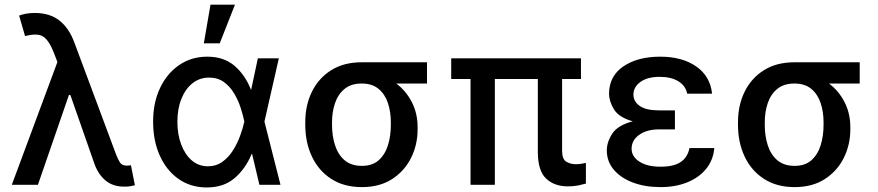

<svg xmlns="http://www.w3.org/2000/svg" viewBox="-20 -797 3787 828"><path d="M514.9 7.8Q467.3 7.8 435.7 -18.1Q404.1 -44 387.4 -90.2L283.4 -387.4H277.3L143.5 0H30.9L227.6 -529.5L212 -570.3Q191.4 -622.5 166.7 -639Q142 -655.5 88.1 -641.3L62.5 -729.8Q72.8 -734 90.4 -737.6Q108 -741.1 130 -741.1Q194.6 -741.1 236.2 -708.5Q277.7 -675.8 300.4 -614.3L481.2 -129.3Q488.6 -110.4 497.2 -96.6Q505.7 -82.7 526.6 -82.7Q530.9 -82.7 535.9 -83.3Q540.8 -83.8 544.7 -84.2L561.8 2.1Q551.8 4.6 539.4 6.4Q527 8.2 514.9 7.8Z M869 11.4Q800.8 10.7 749.3 -25.7Q697.8 -62.1 669 -126.1Q640.3 -190 640.3 -272.7Q640.3 -355.1 670.5 -418.1Q700.6 -481.2 753.4 -516.9Q806.1 -552.6 873.6 -552.6Q945.7 -552.6 991.5 -513.1Q1037.3 -473.7 1062.1 -410.5H1063.2L1092 -545.5H1182.5L1120.4 -272.7L1189.6 0H1098.7L1067.1 -133.2H1065.3Q1039.4 -70 991.8 -28.9Q944.2 12.1 869 11.4ZM1033.7 -272.7 1033.4 -274.1Q1028.1 -300.4 1017.6 -332.7Q1007.1 -365.1 989.5 -394.5Q971.9 -424 945.5 -443.2Q919 -462.4 881.7 -462.4Q840.9 -462.4 810.2 -438Q779.5 -413.7 762.3 -370.7Q745 -327.8 745 -272Q745 -217 761.5 -173.5Q778.1 -130 807.5 -104.9Q837 -79.9 876.4 -79.9Q912.3 -79.9 939.3 -99.4Q966.3 -119 985.1 -149.1Q1003.9 -179.3 1015.8 -212.2Q1027.7 -245 1033.4 -271.3ZM859 -610.1 887.8 -777H993.3L927.6 -610.1Z M1296.5 -258.5V-269.9Q1296.5 -343.4 1325.3 -401.8Q1354 -460.2 1408.4 -494.3Q1462.7 -528.4 1539.4 -528.4H1821.4V-436.8H1688.9Q1730.5 -405.9 1755.7 -357.2Q1780.9 -308.6 1780.9 -248.6V-238.6Q1780.9 -172.9 1752.7 -116.1Q1724.4 -59.3 1670.8 -24.7Q1617.2 9.9 1540.8 9.9Q1463.4 9.9 1408.7 -25.4Q1354 -60.7 1325.3 -121.6Q1296.5 -182.5 1296.5 -258.5ZM1411.9 -269.9V-258.5Q1411.9 -210.6 1424.9 -170.3Q1437.9 -130 1466.3 -105.8Q1494.7 -81.7 1540.8 -81.7Q1585.6 -81.7 1612.9 -105.8Q1640.3 -130 1652.9 -170.3Q1665.5 -210.6 1665.5 -258.5V-269.9Q1665.5 -314.6 1652.9 -352.6Q1640.3 -390.6 1612.6 -413.7Q1584.9 -436.8 1539.4 -436.8Q1494.3 -436.8 1466.1 -413.7Q1437.9 -390.6 1424.9 -352.6Q1411.9 -314.6 1411.9 -269.9Z M2485.4 -545.5V-456.3H2404.1V-147Q2404.1 -110.4 2422.2 -99.6Q2440.3 -88.8 2464.1 -88.8Q2476.2 -88.8 2487.9 -90.9Q2499.6 -93 2506.7 -94.5V-5.3Q2493.3 -1.4 2473.7 2.7Q2454.2 6.7 2428.3 6.7Q2371.1 6.7 2335.4 -26.6Q2299.7 -60 2299.4 -141V-456.3H2114V0H2009.2V-456.3H1925.8V-545.5Z M2890.6 -284.8V-239H2821.4Q2769.9 -239 2736.9 -215.7Q2703.8 -192.5 2703.8 -155.5Q2703.8 -121.8 2737.4 -100Q2771 -78.1 2828.8 -78.1Q2885.3 -78.1 2915.1 -98Q2945 -117.9 2953.5 -158.4H3060.4Q3055.8 -105.8 3024.7 -68.2Q2993.6 -30.5 2943 -10.3Q2892.4 9.9 2828.5 9.9Q2762.4 9.9 2710 -9.6Q2657.7 -29.1 2627.3 -64.8Q2596.9 -100.5 2596.9 -148.1Q2596.9 -185 2620.7 -221.1Q2644.5 -257.1 2708.8 -273.8Q2649.5 -290.5 2628.2 -324.6Q2606.9 -358.7 2606.5 -393.1Q2606.9 -468.8 2668.3 -510.7Q2729.8 -552.6 2827.4 -552.6Q2921.9 -552.6 2982.4 -510.5Q3043 -468.4 3050.8 -393.1H2943.5Q2936.8 -426.8 2905.7 -446.2Q2874.6 -465.6 2824.9 -465.6Q2772.4 -465.6 2742.2 -443.9Q2712 -422.2 2711.6 -389.2Q2712 -358.3 2739.5 -339.7Q2767 -321 2821.4 -321H2890.6Z M3162.6 -258.5V-269.9Q3162.6 -343.4 3191.4 -401.8Q3220.2 -460.2 3274.5 -494.3Q3328.8 -528.4 3405.5 -528.4H3687.5V-436.8H3555Q3596.6 -405.9 3621.8 -357.2Q3647 -308.6 3647 -248.6V-238.6Q3647 -172.9 3618.8 -116.1Q3590.6 -59.3 3536.9 -24.7Q3483.3 9.9 3407 9.9Q3329.5 9.9 3274.9 -25.4Q3220.2 -60.7 3191.4 -121.6Q3162.6 -182.5 3162.6 -258.5ZM3278.1 -269.9V-258.5Q3278.1 -210.6 3291 -170.3Q3304 -130 3332.4 -105.8Q3360.8 -81.7 3407 -81.7Q3451.7 -81.7 3479 -105.8Q3506.4 -130 3519 -170.3Q3531.6 -210.6 3531.6 -258.5V-269.9Q3531.6 -314.6 3519 -352.6Q3506.4 -390.6 3478.7 -413.7Q3451 -436.8 3405.5 -436.8Q3360.4 -436.8 3332.2 -413.7Q3304 -390.6 3291 -352.6Q3278.1 -314.6 3278.1 -269.9Z"/></svg>

Font: Inter UI Medium
Style: Regular
Weight: 500
Designer: Rasmus Andersson
Foundry: rsms
Version: 3.2;8d6f07862